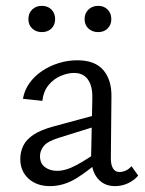

<svg xmlns="http://www.w3.org/2000/svg" viewBox="-20 -627 494 653"><path d="M371 6Q333 6 311 -21.5Q289 -49 290 -101L294 -290Q295 -321 287.5 -340.5Q280 -360 266 -369.5Q252 -379 232 -379Q211 -379 187 -369Q163 -359 145.5 -338Q128 -317 124 -284L58 -291Q63 -320 80 -344Q97 -368 123 -385.5Q149 -403 180 -412.5Q211 -422 243 -422Q303 -422 331.5 -388.5Q360 -355 359 -298L357 -88Q357 -66 364.5 -54Q372 -42 386 -42Q397 -42 408 -47Q419 -52 427 -62L450 -30Q437 -14 416 -4Q395 6 371 6ZM150 6Q105 6 77 -19.5Q49 -45 49 -86Q49 -110 59 -131Q69 -152 93.5 -168.5Q118 -185 162 -197L328 -242L333 -206L179 -158Q141 -146 128.5 -130Q116 -114 116 -96Q116 -71 133 -58.5Q150 -46 174 -46Q204 -46 240 -65.5Q276 -85 320 -116L331 -92Q288 -51 243 -22.5Q198 6 150 6ZM122.4 -517.8Q102.4 -517.8 89.5 -530Q76.6 -542.2 76.6 -561.9Q76.6 -581.9 89.4 -594.5Q102.2 -607.1 122.4 -607.1Q142.4 -607.1 155 -594.5Q167.5 -581.9 167.5 -561.8Q167.5 -542.5 155 -530.1Q142.4 -517.8 122.4 -517.8ZM314 -517.8Q293.9 -517.8 280.8 -530Q267.7 -542.2 267.7 -561.9Q267.7 -581.9 280.8 -594.5Q293.9 -607.1 314 -607.1Q333.6 -607.1 346.1 -594.5Q358.6 -581.9 358.6 -561.8Q358.6 -542.5 346.1 -530.1Q333.6 -517.8 314 -517.8Z"/></svg>

Font: Ysabeau
Style: Bold
Weight: 700
Designer: Christian Thalmann (Catharsis Fonts)
Version: Version 2.000;gftools[0.9.27.dev2+g8671c4b]